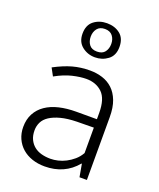

<svg xmlns="http://www.w3.org/2000/svg" viewBox="-134 -789 727 879"><g transform="rotate(20 229.5 -349.0)"><path d="M65 -429Q112 -454 151.5 -465Q191 -476 236 -476Q268 -476 296.5 -467Q325 -458 346.5 -438Q368 -418 380.5 -385.5Q393 -353 393 -306V0H357L346 -62H344Q315 -27 276 -9.5Q237 8 189 8Q156 8 128 -1.5Q100 -11 79.5 -29Q59 -47 47.5 -72.5Q36 -98 36 -129Q36 -166 51 -194Q66 -222 93 -240.5Q120 -259 157.5 -268Q195 -277 241 -277H341V-308Q341 -376 311 -405Q281 -434 233 -434Q204 -434 166 -425Q128 -416 85 -392ZM341 -236 258 -235Q213 -234 181 -225.5Q149 -217 128.5 -203.5Q108 -190 99 -171.5Q90 -153 90 -132Q90 -106 99 -87.5Q108 -69 123 -57Q138 -45 158.5 -39.5Q179 -34 202 -34Q220 -34 239 -38.5Q258 -43 276.5 -52.5Q295 -62 312 -76.5Q329 -91 341 -112ZM145 -623Q145 -665 171.5 -685.5Q198 -706 235 -706Q273 -706 299 -685.5Q325 -665 325 -623Q325 -581 297.5 -560.5Q270 -540 235 -540Q199 -540 172 -561.5Q145 -583 145 -623ZM185 -623Q185 -600 197 -584Q209 -568 235 -568Q261 -568 273 -584Q285 -600 285 -623Q285 -646 272.5 -662Q260 -678 235 -678Q210 -678 197.5 -662Q185 -646 185 -623Z"/></g></svg>

Font: Ek Mukta ExtraLight
Style: Regular
Weight: 275
Designer: Girish Dalvi and Yashodeep Gholap
Foundry: Ek Type
Version: Version 2.538;PS 1.002;hotconv 16.6.51;makeotf.lib2.5.65220;